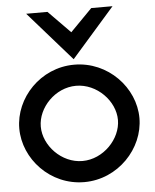

<svg xmlns="http://www.w3.org/2000/svg" viewBox="-59 -919 789 979"><g transform="rotate(-5 335.5 -429.5)"><path d="M333 -618 554 -870H445L333 -756L221 -870H112ZM333 -482C440 -482 531 -387 531 -290C531 -193 440 -97 333 -97C226 -97 136 -193 136 -290C136 -387 226 -482 333 -482ZM333 11C506 11 641 -134 641 -290C641 -446 506 -590 333 -590C160 -590 26 -446 26 -290C26 -134 159 11 333 11Z"/></g></svg>

Font: Charger
Style: ExBd
Weight: 400
Designer: Jasper
Foundry: Cannot Into Space Fonts
Version: Version 0.99